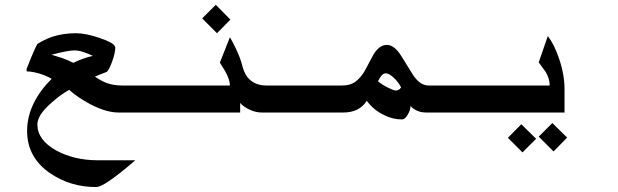

<svg xmlns="http://www.w3.org/2000/svg" viewBox="-20 -460 2528 785"><path d="M359.4 -231.4Q342.8 -240.2 327.1 -245.1Q303.7 -253.9 286.1 -253.9Q264.6 -253.9 226.6 -245.1Q208 -240.2 190.4 -236.3Q224.6 -225.6 234.4 -222.7Q260.7 -212.9 279.3 -203.1Q299.8 -212.9 320.3 -220.2Q340.8 -227.5 359.4 -231.4ZM191.4 -137.7Q168 -151.4 139.2 -159.7Q110.4 -168 88.9 -168V-178.7Q95.7 -195.3 109.4 -229.5Q127 -271.5 132.8 -280.3Q161.1 -297.9 190.4 -308.6Q237.3 -324.2 290 -324.2Q331.1 -324.2 387.7 -304.7Q445.3 -285.2 450.2 -269.5Q451.2 -268.6 451.2 -263.7Q451.2 -243.2 438 -207Q424.8 -170.9 416 -166Q407.2 -162.1 401.4 -160.2Q382.8 -153.3 368.2 -146.5Q394.5 -128.9 415 -121.1Q444.3 -110.4 479.5 -110.4H632.8V0H463.9Q414.1 0 348.6 -34.2Q295.9 -62.5 262.7 -92.8Q223.6 -70.3 188.5 -38.1Q132.8 10.7 132.8 48.8Q132.8 112.3 210 155.3Q283.2 195.3 380.9 195.3H533.2Q474.6 246.1 435.5 273.4Q392.6 304.7 372.1 304.7Q267.6 304.7 184.6 248Q90.8 183.6 90.8 75.2Q90.8 18.6 116.7 -35.6Q142.6 -89.8 191.4 -137.7Z M921.9 -379.9 867.2 -324.2 806.6 -384.8 862.3 -440.4ZM614.3 0V-110.4H919.9Q919.9 -135.7 899.4 -170.9Q892.6 -182.6 878.9 -204.1L919.9 -307.6Q928.7 -293.9 944.3 -261.7Q963.9 -219.7 970.2 -192.9Q976.6 -166 990.2 -146.5Q1017.6 -110.4 1069.3 -110.4H1253.9V0H1049.8Q1025.4 0 1000.5 -11.7Q975.6 -23.4 961.9 -39.1V0Z M1876 0H1722.7Q1683.6 0 1658.2 -26.4Q1658.2 -9.8 1647.5 7.8Q1636.7 28.3 1623 28.3Q1585.9 28.3 1550.8 10.7Q1508.8 -8.8 1479.5 -47.9Q1449.2 0 1383.8 0H1235.4V-110.4H1377Q1410.2 -110.4 1430.7 -124Q1457 -143.6 1472.7 -172.9Q1488.3 -203.1 1504.9 -233.4Q1529.3 -276.4 1561.5 -276.4Q1591.8 -276.4 1619.1 -233.4Q1664.1 -161.1 1668.9 -153.3Q1697.3 -110.4 1732.4 -110.4H1876ZM1620.1 -102.5Q1608.4 -125 1589.4 -142.6Q1570.3 -160.2 1557.6 -160.2Q1547.9 -160.2 1539.1 -150.4Q1533.2 -142.6 1525.4 -127.9Q1541 -114.3 1565.4 -102.1Q1589.8 -89.8 1598.6 -89.8Q1610.4 -89.8 1620.1 -102.5Z M2171.9 107.4 2116.2 163.1 2056.6 103.5 2111.3 47.9ZM2298.8 102.5 2243.2 159.2 2182.6 98.6 2238.3 43ZM2288.1 -94.7V0H1857.4V-110.4H2227.5Q2227.5 -138.7 2210.9 -166Q2204.1 -175.8 2182.6 -205.1L2219.7 -312.5Q2245.1 -280.3 2264.6 -223.6Q2288.1 -157.2 2288.1 -94.7Z"/></svg>

Font: Thabit-Bold
Style: Bold
Weight: 700
Designer: Regenerated by Nadim Shaikli
Foundry: MAK Alagha
Version: 0.01